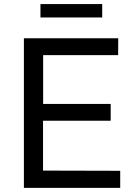

<svg xmlns="http://www.w3.org/2000/svg" viewBox="-20 -908 660 928"><path d="M95.5 0V-723H551.5L551 -641.5H188.5V-405.5H515V-324.5H188V-83.5L561 -82.5V0ZM474 -888.5V-823.5H175.5V-888.5Z"/></svg>

Font: Public Sans
Style: Regular
Weight: 400
Designer: The Public Sans project authors (U.S. Web Design System). Libre Franklin designed by Pablo Impallari and Rodrigo Fuenzal
Version: Version 1.008; ttfautohint (v1.8.1) -l 8 -r 50 -G 200 -x 14 